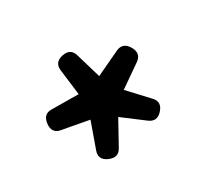

<svg xmlns="http://www.w3.org/2000/svg" viewBox="-80 -926 645 593"><g transform="rotate(30 242.0 -630.0)"><path d="M122 -512 171 -595 86 -631Q58 -643 68 -673.5Q78 -704 107 -697L198 -675L206 -771Q209 -801 242 -801Q274 -801 277 -771L285 -676L376 -697Q405 -704 415 -673.5Q425 -643 397 -631L312 -595L362 -512Q377 -487 351 -467.5Q325 -448 305 -471L242 -545L200 -496L179 -471Q159 -448 133 -467.5Q107 -487 122 -512Z"/></g></svg>

Font: GenSenRounded JP M
Style: Regular
Weight: 500
Version: Version 1.501;PS 1;hotconv 16.6.51;makeotf.lib2.5.65220